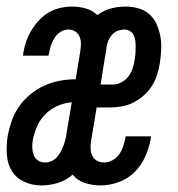

<svg xmlns="http://www.w3.org/2000/svg" viewBox="-24 -558 544 586"><path d="M102 8Q75 8 50.5 -3Q26 -14 12.5 -35.5Q-1 -57 -3 -85Q-5 -113 -1 -140Q3 -163 11 -187Q19 -211 33.5 -232Q48 -253 68 -269.5Q88 -286 111 -296.5Q134 -307 158.5 -311.5Q183 -316 207 -316L221 -402Q223 -413 223 -424.5Q223 -436 219 -446Q215 -456 205.5 -462Q196 -468 185 -468Q172 -468 160.5 -460.5Q149 -453 142 -441.5Q135 -430 131 -417.5Q127 -405 125 -392Q124 -391 124 -390Q124 -389 124 -388H46Q47 -390 47 -392Q47 -394 47 -396Q50 -414 56 -431.5Q62 -449 72 -465.5Q82 -482 95.5 -496.5Q109 -511 125.5 -520.5Q142 -530 160.5 -534Q179 -538 197 -538Q218 -538 238.5 -532Q259 -526 273 -512Q292 -526 314 -532Q336 -538 359 -538Q379 -538 398.5 -532.5Q418 -527 432 -514.5Q446 -502 454 -484Q462 -466 465.5 -447Q469 -428 468 -407.5Q467 -387 464 -366Q461 -348 455.5 -330Q450 -312 439.5 -295.5Q429 -279 414 -266Q399 -253 382 -244.5Q365 -236 346.5 -233Q328 -230 309 -230H271L254 -128Q252 -116 252.5 -104.5Q253 -93 257.5 -83Q262 -73 272 -67.5Q282 -62 294 -62Q307 -62 319.5 -69Q332 -76 340 -87.5Q348 -99 352 -111.5Q356 -124 359 -138Q359 -139 359 -140Q359 -141 359 -142H437Q437 -140 436.5 -138Q436 -136 436 -134Q431 -106 419 -79.5Q407 -53 386.5 -32.5Q366 -12 338 -2Q310 8 283 8Q258 8 235 0.5Q212 -7 198 -25Q177 -7 152 0.5Q127 8 102 8ZM283 -300H321Q334 -300 347 -307Q360 -314 368.5 -325.5Q377 -337 381 -350Q385 -363 387 -376Q389 -386 389.5 -395.5Q390 -405 390 -414.5Q390 -424 389 -433Q388 -442 384.5 -450Q381 -458 373 -463Q365 -468 356 -468Q346 -468 336.5 -464.5Q327 -461 319.5 -453.5Q312 -446 308 -437Q304 -428 302 -418ZM114 -62Q123 -62 132.5 -66Q142 -70 149 -77.5Q156 -85 161 -94.5Q166 -104 169.5 -113Q173 -122 175.5 -131.5Q178 -141 179 -151L195 -246Q173 -244 152 -235Q131 -226 114.5 -209.5Q98 -193 89 -172Q80 -151 76 -130Q74 -118 74.5 -106.5Q75 -95 79 -84.5Q83 -74 92.5 -68Q102 -62 114 -62Z"/></svg>

Font: Iosevka Slab
Style: Italic
Weight: 400
Italic angle: -9°
Monospace: yes
Designer: Belleve Invis
Foundry: Belleve Invis
Version: Version 11.1.0; ttfautohint (v1.8.3)